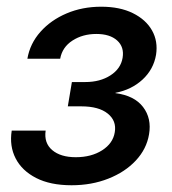

<svg xmlns="http://www.w3.org/2000/svg" viewBox="-20 -547 515 575"><path d="M194.3 7.8Q130.9 7.8 88.4 -13.9Q45.9 -35.6 26.9 -72.5Q7.8 -109.4 15.1 -155.8H116.7Q111.3 -118.7 136.5 -97.4Q161.6 -76.2 207 -76.2Q253.4 -76.2 285.9 -96.9Q318.4 -117.7 323.7 -150.9Q329.6 -185.1 302.7 -206.8Q275.9 -228.5 223.6 -228.5H183.1L195.3 -301.3H235.4Q279.8 -301.3 310.8 -321.3Q341.8 -341.3 347.2 -374Q352.5 -406.2 330.8 -425.8Q309.1 -445.3 268.6 -445.3Q227.5 -445.3 197 -425.5Q166.5 -405.8 160.2 -371.1H62Q69.8 -416.5 101.1 -451.7Q132.3 -486.8 179.4 -506.8Q226.6 -526.9 283.2 -526.9Q338.9 -526.9 377.9 -507.6Q417 -488.3 435.3 -455.8Q453.6 -423.3 447.3 -382.8Q439.9 -339.4 407 -308.8Q374 -278.3 325.7 -269V-268.1Q382.3 -260.7 408.4 -226.6Q434.6 -192.4 426.3 -144.5Q418.9 -100.6 386.7 -66.2Q354.5 -31.7 304.4 -12Q254.4 7.8 194.3 7.8Z"/></svg>

Font: Inter Display Medium
Style: Italic
Weight: 500
Italic angle: -9.39999°
Designer: Rasmus Andersson
Foundry: rsms
Version: Version 4.000;git-a52131595